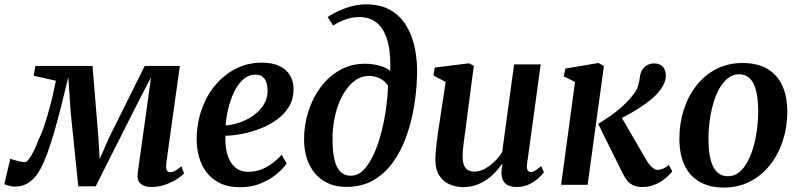

<svg xmlns="http://www.w3.org/2000/svg" viewBox="-48 -851 3680 884"><path d="M647 10Q618 10 599.8 -5Q581.5 -20 586 -55L626 -340L647.5 -496L569 -343.5L392.5 7H312.5L277.5 -333L266.5 -495.5Q249 -423 232.8 -358.5Q216.5 -294 200.8 -240Q185 -186 169.2 -143.5Q153.5 -101 137.5 -71.5Q116.5 -33 87.8 -12.5Q59 8 20 8Q12.5 8 2 6Q-8.5 4 -17.2 1.2Q-26 -1.5 -28 -3.5L-0.5 -120.5Q3.5 -118 16.8 -114.2Q30 -110.5 44.5 -107.5Q59 -104.5 65.5 -104.5Q73 -104.5 81.2 -113.8Q89.5 -123 98 -138.2Q106.5 -153.5 114.8 -171.8Q123 -190 129.5 -208Q141.5 -230.5 153 -263.8Q164.5 -297 175.2 -335.5Q186 -374 194.8 -411.5Q203.5 -449 209.5 -479.5L107 -502L115 -547.5H378L405 -218L411 -119L454.5 -218L618.5 -547.5H780L718 -103Q716.5 -90 717.2 -79.8Q718 -69.5 722.2 -63.8Q726.5 -58 734.5 -58Q747 -58 761 -66.2Q775 -74.5 787 -85.5L799.5 -53Q794 -45.5 772.2 -30.2Q750.5 -15 718 -2.5Q685.5 10 647 10Z M1272 -98.5Q1258.5 -78 1228.8 -52.2Q1199 -26.5 1155.8 -7.8Q1112.5 11 1057.5 11Q1003 11 964.8 -7.8Q926.5 -26.5 902.8 -58Q879 -89.5 868.2 -128.8Q857.5 -168 857.5 -209.5Q858 -283 880.5 -347Q903 -411 943.5 -459.2Q984 -507.5 1038.5 -535Q1093 -562.5 1157 -562.5Q1207.5 -562.5 1239.5 -546.8Q1271.5 -531 1287.2 -504Q1303 -477 1303.5 -443Q1304 -396 1283 -360.8Q1262 -325.5 1227 -300.2Q1192 -275 1150 -258.8Q1108 -242.5 1066 -234.5Q1024 -226.5 990 -226Q988.5 -192 993.8 -162Q999 -132 1011.8 -109Q1024.5 -86 1045 -73Q1065.5 -60 1094 -60Q1127 -60 1155 -70.8Q1183 -81.5 1206.5 -99.5Q1230 -117.5 1248.5 -138.5ZM1129.5 -507.5Q1097 -507.5 1072.2 -485.5Q1047.5 -463.5 1030.2 -428.2Q1013 -393 1003.2 -352.2Q993.5 -311.5 991 -273.5Q1015 -275 1042 -282.8Q1069 -290.5 1094.5 -304.2Q1120 -318 1140.5 -337.5Q1161 -357 1172.8 -381.8Q1184.5 -406.5 1184 -436Q1183 -472 1169 -489.8Q1155 -507.5 1129.5 -507.5Z M1548 9.5Q1486.5 9.5 1442.8 -17.8Q1399 -45 1375.5 -94.8Q1352 -144.5 1352 -210.5Q1352 -276 1371.8 -338Q1391.5 -400 1428.2 -449.5Q1465 -499 1516.8 -528.2Q1568.5 -557.5 1633 -557.5Q1669 -557.5 1701.2 -548Q1733.5 -538.5 1748.5 -525Q1751 -591.5 1741.8 -638.5Q1732.5 -685.5 1713.8 -715.2Q1695 -745 1668 -758.8Q1641 -772.5 1607.5 -772.5Q1577.5 -772.5 1548.8 -763.5Q1520 -754.5 1485.5 -733.5L1460.5 -772.5Q1487.5 -790.5 1517.5 -803.5Q1547.5 -816.5 1578 -823.8Q1608.5 -831 1637 -831Q1703.5 -831 1749.5 -804.5Q1795.5 -778 1823.2 -731.8Q1851 -685.5 1862.8 -625.8Q1874.5 -566 1872 -499.5Q1870 -430.5 1858 -358.8Q1846 -287 1822.2 -221.2Q1798.5 -155.5 1761 -103.5Q1723.5 -51.5 1670.8 -21Q1618 9.5 1548 9.5ZM1567.5 -42Q1601 -42 1627.5 -70Q1654 -98 1674.2 -143.8Q1694.5 -189.5 1708.5 -244.8Q1722.5 -300 1730 -355.5Q1737.5 -411 1738.5 -456Q1727.5 -473 1713.2 -482.8Q1699 -492.5 1683 -497Q1667 -501.5 1650.5 -501.5Q1620.5 -501.5 1595 -485.8Q1569.5 -470 1548.8 -442.2Q1528 -414.5 1513.2 -378Q1498.5 -341.5 1490.8 -299Q1483 -256.5 1483 -212Q1483 -156 1491.5 -118Q1500 -80 1518.8 -61Q1537.5 -42 1567.5 -42Z M2084.5 10.5Q2051.5 10.5 2022.8 -1.8Q1994 -14 1975.5 -41.2Q1957 -68.5 1956.5 -114.5Q1956.5 -131.5 1958.2 -152.8Q1960 -174 1963 -197.5Q1966 -221 1969.2 -244.8Q1972.5 -268.5 1976 -289.5L2004 -473.5L1947.5 -503.5L1954 -540L2111.5 -559.5L2133.5 -548L2099.5 -288Q2097 -267 2094 -245.5Q2091 -224 2088.2 -203.5Q2085.5 -183 2083.8 -165.2Q2082 -147.5 2082 -134Q2082 -106.5 2088.2 -90.5Q2094.5 -74.5 2106.8 -67.8Q2119 -61 2137.5 -61Q2161 -61 2184.5 -74Q2208 -87 2228.8 -107.2Q2249.5 -127.5 2264 -150.5L2319 -554.5H2441.5L2378.5 -95Q2376 -76.5 2381 -67.8Q2386 -59 2395.5 -59Q2404.5 -59 2415.2 -65Q2426 -71 2443.5 -86L2456.5 -58Q2450.5 -49 2433.2 -32.8Q2416 -16.5 2390 -3.2Q2364 10 2331 10Q2296 10 2279 -6Q2262 -22 2261 -48.5Q2260.5 -51.5 2260.8 -56.8Q2261 -62 2261.8 -68.8Q2262.5 -75.5 2263.5 -82.5Q2264.5 -89.5 2265 -95.5L2263.5 -96Q2249.5 -76.5 2231.8 -57.5Q2214 -38.5 2191.8 -23.2Q2169.5 -8 2142.8 1.2Q2116 10.5 2084.5 10.5Z M2535.5 0 2599.5 -474 2547.5 -499.5 2555 -535.5 2708 -561 2732.5 -547 2657.5 0ZM2909 10Q2882.5 10 2865.5 1.2Q2848.5 -7.5 2838.2 -21.2Q2828 -35 2820.5 -50L2706 -280.5Q2737 -299.5 2764.5 -319Q2792 -338.5 2816 -359.8Q2840 -381 2859.5 -405.5Q2882.5 -432 2889.2 -454.2Q2896 -476.5 2898 -495.5Q2900.5 -518 2910.5 -532Q2920.5 -546 2934.5 -552.5Q2948.5 -559 2962.5 -559Q2990.5 -559 3003.8 -543.8Q3017 -528.5 3017.5 -506.5Q3018 -485 3009.8 -466.8Q3001.5 -448.5 2989 -433Q2972 -411 2945.5 -389.8Q2919 -368.5 2889 -349.8Q2859 -331 2831 -316.2Q2803 -301.5 2782.5 -292L2801 -332.5L2927.5 -115Q2940 -93.5 2954 -81.2Q2968 -69 2981 -69Q2990.5 -69 3003.8 -74Q3017 -79 3031.5 -92L3047 -62Q3038 -49.5 3018.8 -32.5Q2999.5 -15.5 2971.5 -2.8Q2943.5 10 2909 10Z M3371 -561Q3437.5 -561 3483.2 -535Q3529 -509 3552.8 -459Q3576.5 -409 3577 -337Q3577 -268 3557 -205.2Q3537 -142.5 3499 -93.5Q3461 -44.5 3406.8 -16Q3352.5 12.5 3284.5 12.5Q3219 12.5 3173.2 -13.8Q3127.5 -40 3104 -89.8Q3080.5 -139.5 3080 -210Q3079.5 -280 3099.5 -343.5Q3119.5 -407 3157.5 -456Q3195.5 -505 3249.5 -533Q3303.5 -561 3371 -561ZM3355 -509Q3325 -509 3302.2 -490.2Q3279.5 -471.5 3262.5 -440.2Q3245.5 -409 3234.8 -370.2Q3224 -331.5 3218.8 -290.2Q3213.5 -249 3214 -211Q3214 -150 3224.8 -112.2Q3235.5 -74.5 3255.5 -57Q3275.5 -39.5 3303 -39.5Q3332.5 -39.5 3355.2 -58Q3378 -76.5 3394.5 -107.8Q3411 -139 3421.8 -178Q3432.5 -217 3437.8 -258.2Q3443 -299.5 3443 -338Q3442.5 -398.5 3432.5 -436Q3422.5 -473.5 3403 -491.2Q3383.5 -509 3355 -509Z"/></svg>

Font: Merriweather 36pt SemiBold
Style: Italic
Weight: 600
Italic angle: -7.8°
Version: Version 2.101